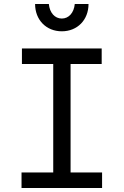

<svg xmlns="http://www.w3.org/2000/svg" viewBox="-20 -943 620 963"><path d="M88 0H492V-78H334V-622H490V-700H90V-622H247V-78H88ZM225 -923H156C156 -843 212 -786 290 -786C368 -786 424 -843 424 -923H355C351 -879 325 -850 290 -850C255 -850 229 -879 225 -923Z"/></svg>

Font: CommitMono-dimboump
Style: Regular
Weight: 400
Monospace: yes
Designer: Eigil Nikolajsen
Foundry: Eigil Nikolajsen
Version: Version 1.143